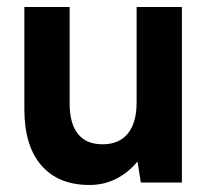

<svg xmlns="http://www.w3.org/2000/svg" viewBox="-20 -520 597 547"><path d="M498.2 0H381.2L371.7 -60Q346.7 -29 311.7 -11Q276.7 7 234.8 7Q146.3 7 97.8 -48.8Q49.4 -104.5 49.4 -209V-500H178.4V-225Q178.4 -168.2 202 -138.6Q225.7 -108.9 272 -108.9Q318.9 -108.9 344 -139.3Q369.2 -169.7 369.2 -228.5V-500H498.2Z"/></svg>

Font: AF Albert Sans Medium
Style: Regular
Weight: 500
Designer: Andreas Rasmussen
Foundry: a.Foundry
Version: Version 1.300;Glyphs 3.2 (3231)